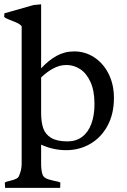

<svg xmlns="http://www.w3.org/2000/svg" viewBox="-20 -692 592 896"><path d="M177.2 118.2Q180.7 133.3 194.6 140.1Q208.5 147 232.9 151.9Q234.9 152.3 245.4 154.5Q255.9 156.7 261.7 160.2Q261.7 167 260.7 184.6H3.9Q2.4 171.4 2.4 160.2Q5.9 157.7 12.2 155.5Q18.6 153.3 25.9 151.9Q45.4 147.5 56.4 141.8Q67.4 136.2 70.3 124.5Q81.1 100.6 81.1 71.3V-568.8Q75.7 -577.1 64.2 -583Q52.7 -588.9 32.2 -596.7Q29.8 -597.7 21.2 -601.1Q12.7 -604.5 7.3 -607.4Q2 -610.4 -0.5 -613.3Q-0.5 -624.5 0.5 -629.9Q91.3 -655.3 136.7 -668.5L171.9 -671.9V-373Q205.6 -409.7 243.4 -430.9Q281.2 -452.1 326.2 -452.1Q377.4 -452.1 419.9 -424.3Q462.4 -396.5 487.1 -346.9Q511.7 -297.4 511.7 -234.9Q511.7 -160.2 481.7 -105Q451.7 -49.8 400.9 -20.5Q350.1 8.8 289.1 8.8Q227.5 8.8 171.9 -17.1V70.3Q171.9 100.1 177.2 118.2ZM295.4 -32.2Q335 -32.2 363.3 -53.5Q391.6 -74.7 406.2 -114Q420.9 -153.3 420.9 -206.5Q420.9 -269 402.1 -309.8Q383.3 -350.6 353.8 -369.6Q324.2 -388.7 290 -388.7Q258.3 -388.7 228.5 -372.6Q198.7 -356.4 171.9 -330.6V-165.5Q171.9 -122.6 181.6 -94Q191.4 -65.4 218.5 -48.8Q245.6 -32.2 295.4 -32.2Z"/></svg>

Font: Radley
Style: Regular
Weight: 400
Designer: Vernon Adams
Foundry: Vernon Adams
Version: Version 1.003; ttfautohint (v1.6)